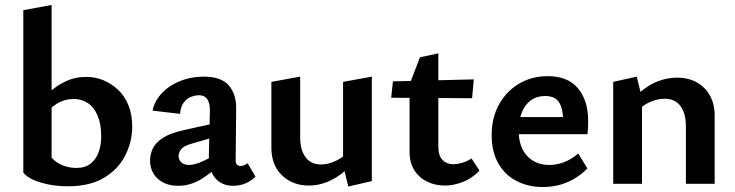

<svg xmlns="http://www.w3.org/2000/svg" viewBox="-20 -741 2964 774"><path d="M253 10Q195 10 144.5 -5Q94 -20 74 -45L188 -105Q208 -84 234 -74Q260 -64 288 -64Q324 -64 346 -82Q368 -100 378 -128.5Q388 -157 388 -190Q388 -241 373.5 -275Q359 -309 334 -325.5Q309 -342 278 -342Q241 -342 210 -323.5Q179 -305 158 -272L121 -302Q144 -336 174.5 -365Q205 -394 243.5 -412.5Q282 -431 328 -431Q363 -431 395.5 -418Q428 -405 455 -380Q482 -355 497.5 -317.5Q513 -280 513 -230Q513 -171 485.5 -115.5Q458 -60 400.5 -25Q343 10 253 10ZM74 -45V-700L188 -721V-105Z M919 8Q874 8 847.5 -23.5Q821 -55 822 -116L826 -286Q827 -312 822 -327.5Q817 -343 807 -350Q797 -357 782 -357Q767 -357 750 -350.5Q733 -344 720.5 -327.5Q708 -311 706 -282L595 -295Q601 -325 619.5 -350Q638 -375 666 -393.5Q694 -412 728.5 -422Q763 -432 801 -432Q872 -432 902.5 -396.5Q933 -361 932 -302L930 -94Q930 -83 935.5 -77.5Q941 -72 949 -72Q957 -72 964.5 -75Q972 -78 978 -83L1010 -29Q995 -13 971.5 -2.5Q948 8 919 8ZM698 8Q647 8 616 -20.5Q585 -49 585 -94Q585 -120 596.5 -143.5Q608 -167 638 -186Q668 -205 723 -217L886 -253L891 -202L750 -161Q719 -152 709.5 -138.5Q700 -125 700 -112Q700 -96 711.5 -86Q723 -76 742 -76Q767 -76 804 -94Q841 -112 887 -136L889 -97Q845 -54 798 -23Q751 8 698 8Z M1225 7Q1160 7 1117 -34Q1074 -75 1074 -146V-411L1190 -432V-188Q1190 -137 1211.5 -107.5Q1233 -78 1274 -78Q1295 -78 1318 -86Q1341 -94 1361 -109Q1381 -124 1393 -146L1430 -121Q1403 -80 1370 -51.5Q1337 -23 1300.5 -8Q1264 7 1225 7ZM1384 11 1363 -75V-411L1479 -432V-11Z M1773 7Q1735 7 1702.5 -8.5Q1670 -24 1650.5 -54.5Q1631 -85 1631 -129V-401L1673 -510L1747 -526V-151Q1747 -113 1764 -96Q1781 -79 1806 -79Q1823 -79 1842.5 -84.5Q1862 -90 1881 -102L1913 -53Q1883 -22 1846 -7.5Q1809 7 1773 7ZM1883 -345 1557 -347 1564 -413 1890 -421Z M2169 13Q2109 13 2062 -11.5Q2015 -36 1988.5 -83Q1962 -130 1962 -196Q1962 -267 1992 -320.5Q2022 -374 2073 -404Q2124 -434 2188 -434Q2269 -434 2310 -385Q2351 -336 2351 -253Q2351 -242 2350.5 -227.5Q2350 -213 2348 -200H2250V-255Q2250 -302 2234 -328Q2218 -354 2177 -354Q2144 -354 2120 -336.5Q2096 -319 2083.5 -287.5Q2071 -256 2071 -214Q2071 -149 2105 -112.5Q2139 -76 2194 -76Q2225 -76 2254.5 -87.5Q2284 -99 2311 -122L2348 -62Q2319 -33 2288 -16.5Q2257 0 2227 6.5Q2197 13 2169 13ZM2018 -200 2031 -269H2335V-200Z M2745 0V-233Q2745 -284 2723 -313.5Q2701 -343 2660 -343Q2638 -343 2614 -335Q2590 -327 2570 -312Q2550 -297 2537 -275L2501 -300Q2529 -342 2562 -370.5Q2595 -399 2632.5 -413.5Q2670 -428 2711 -428Q2753 -428 2787 -410Q2821 -392 2841 -357.5Q2861 -323 2861 -275V0ZM2452 0V-411L2547 -432L2568 -346V0Z"/></svg>

Font: Ysabeau Office
Style: Bold
Weight: 700
Designer: Christian Thalmann (Catharsis Fonts)
Version: Version 2.001;gftools[0.9.30]; featfreeze: tnum,lnum,ss02